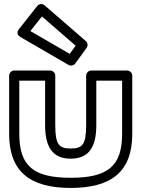

<svg xmlns="http://www.w3.org/2000/svg" viewBox="-20 -885 696 945"><path d="M186.4 -804 352.3 -660.1 323 -619.9 129.5 -732.1ZM199.4 -858.9C187.5 -869.2 171.5 -865.8 163.4 -855.5L72.4 -740.5C58.1 -722.5 70.9 -708.3 79.5 -703.4L317.5 -565.4C327.6 -559.5 342.5 -561.7 350.2 -572.3L406.2 -649.3C413.5 -659.4 412.2 -674.4 402.4 -682.9ZM25 -513V-226C25 -39.9 127.9 40 328 40C528.1 40 631 -39.9 631 -226V-513C631 -528.1 616.7 -538 606 -538H429C413.9 -538 404 -523.7 404 -513V-269C404 -172.6 385.2 -154 328 -154C270.8 -154 252 -172.6 252 -269V-513C252 -528.1 237.7 -538 227 -538H50C34.9 -538 25 -523.7 25 -513ZM75 -488H202V-269C202 -163.4 237.2 -104 328 -104C418.8 -104 454 -163.4 454 -269V-488H581V-226C581 -68.1 511.9 -10 328 -10C144.1 -10 75 -68.1 75 -226Z"/></svg>

Font: Hussar Techniczny
Style: Bold 
Weight: 700
Foundry: Cannot Into Space Fonts
Version: Version 0.77